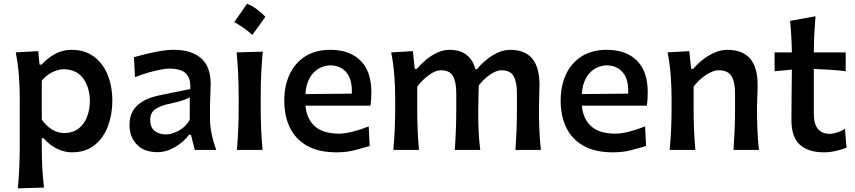

<svg xmlns="http://www.w3.org/2000/svg" viewBox="-20 -827 4717 1059"><path d="M78.6 211.9Q84 153.3 86.4 95.9Q88.9 38.6 88.9 -27.8V-289.1Q88.9 -349.6 84 -412.4Q79.1 -475.1 66.9 -538.1L190.9 -544.9L198.2 -470.7H209.5Q240.2 -504.9 282.2 -528.6Q324.2 -552.2 374.5 -552.2Q447.3 -552.2 497.6 -515.1Q547.9 -478 573.7 -414.3Q599.6 -350.6 599.6 -270.5Q599.6 -195.3 575.2 -130.6Q550.8 -65.9 501.5 -26.4Q452.1 13.2 376.5 13.2Q336.4 13.2 295.4 -6.3Q254.4 -25.9 219.7 -64.9H210.4V-22Q210.4 40 213.1 94.5Q215.8 148.9 222.7 207.5ZM334.5 -92.8Q383.8 -94.2 414.8 -119.1Q445.8 -144 460.7 -183.8Q475.6 -223.6 475.6 -269.5Q475.6 -341.8 440.4 -392.3Q405.3 -442.9 333 -445.3Q301.8 -444.8 269 -429Q236.3 -413.1 210.4 -382.3V-168Q260.7 -95.2 334.5 -92.8Z M848.6 12.2Q772.9 12.2 733.6 -30.8Q694.3 -73.7 694.3 -136.7Q694.3 -181.6 710.9 -211.2Q727.5 -240.7 753.7 -259Q779.8 -277.3 809.1 -287.4Q838.4 -297.4 863.3 -302.2L1029.8 -335.9Q1031.7 -382.8 1017.1 -407Q1002.4 -431.2 975.1 -439.9Q947.8 -448.7 911.1 -448.7Q897 -448.7 866.9 -443.1Q836.9 -437.5 799.3 -427Q761.7 -416.5 724.6 -401.4L718.8 -511.7Q744.6 -518.6 781.7 -528.1Q818.8 -537.6 860.6 -544.9Q902.3 -552.2 940.9 -552.2Q1033.2 -552.2 1087.6 -507.1Q1142.1 -461.9 1142.1 -360.8Q1142.1 -335.9 1140.1 -298.6Q1138.2 -261.2 1138.2 -228.5V-172.9Q1138.2 -96.7 1172.4 0H1054.2L1033.2 -84H1022.9Q993.2 -43.9 945.6 -15.9Q897.9 12.2 848.6 12.2ZM897 -85.4Q925.8 -85.4 964.6 -105.7Q1003.4 -126 1026.4 -166L1026.9 -290Q1015.1 -283.2 992.4 -274.9Q969.7 -266.6 909.7 -253.4Q869.6 -245.6 839.1 -226.6Q808.6 -207.5 808.6 -165.5Q808.6 -122.6 834.2 -104Q859.9 -85.4 897 -85.4Z M1342.8 -806.6Q1368.6 -796.4 1393.8 -778.1Q1419.1 -759.9 1443.8 -734.6Q1426.6 -709.9 1408.6 -684.9Q1390.6 -660 1371.8 -634.2Q1326.7 -675.5 1271.9 -705.1Q1290.2 -730.9 1307.6 -755.8Q1325.1 -780.8 1342.8 -806.6ZM1286.6 0Q1291.5 -58.6 1293.9 -113.5Q1296.4 -168.5 1296.4 -235.4V-289.1Q1296.4 -364.7 1293.5 -422.1Q1290.5 -479.5 1285.2 -538.1L1429.2 -542Q1423.8 -482.4 1420.9 -424.3Q1418 -366.2 1418 -289.1V-235.4Q1418 -168.5 1420.4 -113.5Q1422.9 -58.6 1428.2 0Z M1836.9 13.2Q1736.8 13.2 1672.9 -23.4Q1608.9 -60.1 1578.4 -124.3Q1547.9 -188.5 1547.9 -271.5Q1547.9 -353.5 1577.4 -416.7Q1606.9 -480 1663.8 -516.1Q1720.7 -552.2 1802.2 -552.2Q1908.2 -552.2 1968.3 -492.9Q2028.3 -433.6 2028.3 -317.4Q2028.3 -295.9 2027.1 -278.6Q2025.9 -261.2 2023.4 -244.1H1665Q1670.9 -171.9 1716.1 -130.9Q1761.2 -89.8 1851.1 -89.8Q1881.8 -89.8 1927 -101.3Q1972.2 -112.8 2013.7 -129.9L2019 -21.5Q1986.3 -12.2 1939.9 0.5Q1893.6 13.2 1836.9 13.2ZM1920.4 -310.5Q1923.8 -384.8 1893.1 -424.6Q1862.3 -464.4 1803.7 -466.8Q1742.7 -464.4 1705.8 -421.9Q1668.9 -379.4 1664.6 -308.1Z M2822.8 0Q2827.1 -58.6 2829.1 -112.8Q2831.1 -167 2831.1 -229.5V-312Q2831.1 -375.5 2812.5 -407.5Q2793.9 -439.5 2746.1 -439.5Q2718.3 -439.5 2683.1 -415.3Q2647.9 -391.1 2620.6 -356Q2619.6 -323.2 2618.7 -279.5Q2617.7 -235.8 2617.7 -203.1Q2617.7 -147 2620.1 -98.9Q2622.6 -50.8 2628.9 0H2488.3Q2492.7 -58.6 2494.6 -112.8Q2496.6 -167 2496.6 -229.5V-312Q2496.6 -375.5 2478.3 -407.5Q2460 -439.5 2411.6 -439.5Q2382.3 -439.5 2345.5 -412.8Q2308.6 -386.2 2281.2 -348.6V-229.5Q2281.2 -167 2283.4 -112.8Q2285.6 -58.6 2291 0H2149.4Q2154.8 -58.6 2157.2 -113.5Q2159.7 -168.5 2159.7 -235.4V-289.1Q2159.7 -349.6 2154.8 -412.4Q2149.9 -475.1 2137.7 -538.1L2257.3 -544.9L2267.6 -447.3H2279.3Q2300.3 -472.7 2329.1 -496.8Q2357.9 -521 2391.4 -536.6Q2424.8 -552.2 2459.5 -552.2Q2572.8 -552.2 2602.1 -445.8H2610.8Q2633.3 -473.1 2662.8 -497.3Q2692.4 -521.5 2726.1 -536.9Q2759.8 -552.2 2794.4 -552.2Q2955.6 -552.2 2955.6 -359.9Q2955.6 -324.7 2954.1 -293Q2952.6 -261.2 2952.6 -235.4Q2952.6 -168.5 2954.8 -113.5Q2957 -58.6 2963.4 0Z M3361.3 13.2Q3261.2 13.2 3197.3 -23.4Q3133.3 -60.1 3102.8 -124.3Q3072.3 -188.5 3072.3 -271.5Q3072.3 -353.5 3101.8 -416.7Q3131.3 -480 3188.2 -516.1Q3245.1 -552.2 3326.7 -552.2Q3432.6 -552.2 3492.7 -492.9Q3552.7 -433.6 3552.7 -317.4Q3552.7 -295.9 3551.5 -278.6Q3550.3 -261.2 3547.9 -244.1H3189.5Q3195.3 -171.9 3240.5 -130.9Q3285.6 -89.8 3375.5 -89.8Q3406.2 -89.8 3451.4 -101.3Q3496.6 -112.8 3538.1 -129.9L3543.5 -21.5Q3510.7 -12.2 3464.4 0.5Q3418 13.2 3361.3 13.2ZM3444.8 -310.5Q3448.2 -384.8 3417.5 -424.6Q3386.7 -464.4 3328.1 -466.8Q3267.1 -464.4 3230.2 -421.9Q3193.4 -379.4 3189 -308.1Z M3673.8 0Q3679.2 -58.6 3681.6 -113.5Q3684.1 -168.5 3684.1 -235.4V-289.1Q3684.1 -349.6 3679.2 -412.4Q3674.3 -475.1 3662.1 -538.1L3781.7 -544.9L3792 -447.3H3803.7Q3824.7 -472.7 3855 -496.8Q3885.3 -521 3920.7 -536.6Q3956.1 -552.2 3991.2 -552.2Q4158.7 -552.2 4158.7 -359.9Q4158.7 -324.7 4157 -293Q4155.3 -261.2 4155.3 -235.4Q4155.3 -168.5 4157.5 -113.5Q4159.7 -58.6 4166 0H4025.9Q4029.8 -58.6 4032 -112.8Q4034.2 -167 4034.2 -229.5V-312Q4034.2 -375.5 4014.4 -407.5Q3994.6 -439.5 3943.4 -439.5Q3923.8 -439.5 3898.4 -427.2Q3873 -415 3848.4 -394.5Q3823.7 -374 3805.7 -348.6V-229.5Q3805.7 -167 3807.9 -112.8Q3810.1 -58.6 3815.4 0Z M4525.4 13.2Q4437.5 13.2 4391.4 -29.1Q4345.2 -71.3 4345.2 -164.1Q4345.2 -236.3 4346.2 -307.1Q4347.2 -377.9 4347.7 -442.9L4252.4 -434.1V-538.1H4347.7Q4346.2 -627 4337.9 -711.9L4478 -737.3Q4473.6 -683.6 4471.4 -638.4Q4469.2 -593.3 4468.8 -538.1H4644.5V-434.1Q4600.6 -439.5 4556.2 -442.4Q4511.7 -445.3 4468.8 -446.8V-198.7Q4468.8 -88.9 4557.6 -88.9Q4573.7 -88.9 4597.4 -96.4Q4621.1 -104 4640.6 -116.2L4648.9 -12.2Q4630.4 -4.4 4595 4.4Q4559.6 13.2 4525.4 13.2Z"/></svg>

Font: Pinar DS1 SemiBold
Style: Regular
Weight: 600
Designer: Amin Abedi
Version: Version 3.000